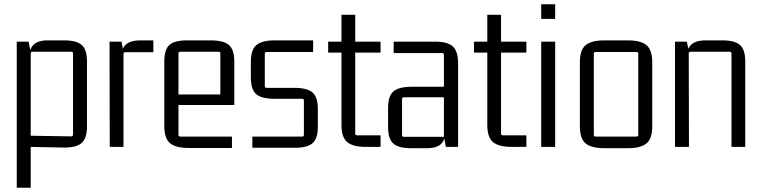

<svg xmlns="http://www.w3.org/2000/svg" viewBox="-20 -684 3540 894"><path d="M123 190H58V-490H113L121 -451Q136 -496 200 -496H279Q336 -496 360.5 -474.5Q385 -453 385 -399V-96Q385 -40 360 -18Q335 4 275 3L123 0ZM123 -435V-52L312 -49Q320 -49 320 -58V-435Q320 -443 312 -443H131Q123 -443 123 -435Z M633 -496H694V-441H563Q555 -441 555 -433V0H491L490 -490H546L552 -457Q569 -496 633 -496Z M1060 5H859Q798 5 771.5 -17.5Q745 -40 745 -97V-396Q745 -453 768.5 -474.5Q792 -496 851 -496H961Q1021 -496 1046 -474.5Q1071 -453 1071 -396V-195H811V-57Q811 -48 819 -48H1060ZM819 -443Q811 -443 811 -435V-244H1006V-435Q1006 -443 998 -443Z M1354 4H1155V-48H1387Q1395 -48 1395 -57V-216Q1395 -224 1387 -224H1258Q1198 -224 1173 -245.5Q1148 -267 1148 -323V-395Q1148 -452 1173.5 -474Q1199 -496 1259 -496H1438V-442H1222Q1213 -442 1213 -434V-284Q1213 -275 1222 -275H1350Q1410 -275 1435 -253.5Q1460 -232 1460 -176V-93Q1460 -39 1435.5 -17.5Q1411 4 1354 4Z M1752 -490V-439H1634V-62Q1634 -54 1642 -54H1752V0H1684Q1623 0 1596.5 -22.5Q1570 -45 1570 -102V-439H1508V-490H1570V-615H1634V-490Z M1970 6H1893Q1836 6 1811.5 -15.5Q1787 -37 1787 -91V-181Q1787 -237 1812 -258.5Q1837 -280 1897 -280H2047V-428Q2047 -437 2039 -437H1813V-490H2002Q2062 -491 2087.5 -468.5Q2113 -446 2113 -389V0H2056L2049 -39Q2035 6 1970 6ZM2047 -47V-231H1860Q1852 -231 1852 -222V-55Q1852 -47 1860 -47Z M2431 -490V-439H2313V-62Q2313 -54 2321 -54H2431V0H2363Q2302 0 2275.5 -22.5Q2249 -45 2249 -102V-439H2187V-490H2249V-615H2313V-490Z M2565 -596H2500V-664H2565ZM2565 0H2500V-490H2565Z M2680 -96V-394Q2680 -451 2706.5 -473.5Q2733 -496 2794 -496H2903Q2964 -496 2990.5 -473.5Q3017 -451 3017 -394V-96Q3017 -39 2990.5 -16.5Q2964 6 2903 6H2794Q2733 6 2706.5 -16.5Q2680 -39 2680 -96ZM2943 -442H2754Q2745 -442 2745 -434V-56Q2745 -48 2754 -48H2943Q2952 -48 2952 -56V-434Q2952 -442 2943 -442Z M3265 -496H3344Q3401 -496 3425.5 -474.5Q3450 -453 3450 -399V0H3386V-435Q3386 -443 3377 -443H3196Q3187 -443 3187 -435L3188 0H3123V-490H3178L3185 -457Q3202 -496 3265 -496Z"/></svg>

Font: Gemunu Libre Light
Style: Regular
Weight: 300
Designer: Puspanada Ekanayake, Sola Matas, Pathum Egodawatta, Kosala Senevirathne
Foundry: mooniak
Version: Version 1.100